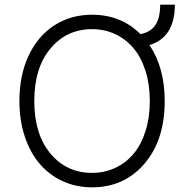

<svg xmlns="http://www.w3.org/2000/svg" viewBox="-20 -801 801 831"><path d="M673.3 -780.8H736.8Q736.8 -639.2 627 -606Q692.9 -507.8 692.9 -363.8Q692.9 -194.8 605.2 -92.5Q517.6 9.8 378.4 9.8Q310.1 9.8 251.7 -16.8Q193.4 -43.5 152.1 -91.6Q110.8 -139.6 87.4 -209.7Q64 -279.8 64 -363.8Q64 -475.6 104.2 -560.8Q144.5 -646 215.8 -691.7Q287.1 -737.3 378.4 -737.3Q503.9 -737.3 587.9 -653.3Q632.8 -662.1 653.1 -693.4Q673.3 -724.6 673.3 -780.8ZM378.4 -674.8Q268.6 -674.8 198.5 -591.1Q128.4 -507.3 128.4 -363.8Q128.4 -220.2 198.2 -136.5Q268.1 -52.7 378.4 -52.7Q432.1 -52.7 478 -74Q523.9 -95.2 557.4 -134.5Q590.8 -173.8 609.6 -232.9Q628.4 -292 628.4 -363.8Q628.4 -435.5 609.6 -494.6Q590.8 -553.7 557.4 -593Q523.9 -632.3 478 -653.6Q432.1 -674.8 378.4 -674.8Z"/></svg>

Font: Interop Light
Style: Regular
Weight: 300
Designer: Rasmus Andersson, Google, Jang Haemin
Foundry: jhaemin
Version: Version 1.007